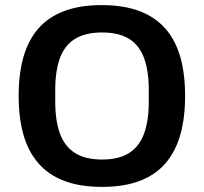

<svg xmlns="http://www.w3.org/2000/svg" viewBox="-20 -719 797 751"><path d="M379 12Q294 12 232.5 -11Q171 -34 131 -79.5Q91 -125 72 -191Q53 -257 53 -344Q53 -431 72 -497Q91 -563 130.5 -608Q170 -653 231.5 -676Q293 -699 378 -699Q463 -699 524.5 -676Q586 -653 626 -608Q666 -563 685 -497Q704 -431 704 -344Q704 -257 685 -191Q666 -125 626.5 -79.5Q587 -34 525.5 -11Q464 12 379 12ZM379 -95Q445 -95 485 -120.5Q525 -146 543.5 -196.5Q562 -247 562 -323V-366Q562 -442 543.5 -492Q525 -542 485 -567Q445 -592 379 -592Q314 -592 273.5 -567Q233 -542 214.5 -492Q196 -442 196 -366V-323Q196 -247 214.5 -196.5Q233 -146 273.5 -120.5Q314 -95 379 -95Z"/></svg>

Font: Archivo SemiBold Expanded SemiBold
Style: Regular
Weight: 600
Width: 7
Version: Version 2.001